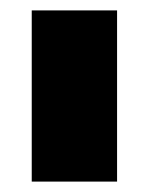

<svg xmlns="http://www.w3.org/2000/svg" viewBox="-20 -720 287 369"><path d="M41 -371V-700H205V-371Z"/></svg>

Font: MuseoModerno Black
Style: Regular
Weight: 900
Designer: Pablo Cosgaya, Héctor Gatti, Marcela Romero, and the Authors of The MuseoModerno Project.
Foundry: Omnibus-Type Team
Version: Version 1.001